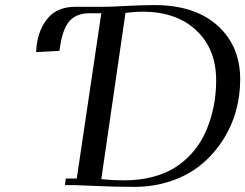

<svg xmlns="http://www.w3.org/2000/svg" viewBox="-20 -729 966 756"><path d="M122.1 -523.9 124 -548.8 127 -565.9Q131.8 -592.8 142.1 -615.5Q152.3 -638.2 169.2 -658.4Q186 -678.7 212.9 -690.4Q239.7 -702.1 273.9 -702.1H379.9Q414.1 -702.1 476.8 -705.6Q539.6 -709 587.9 -709Q746.1 -709 835.9 -628.9Q925.8 -548.8 925.8 -416Q925.8 -352.1 908.7 -291Q891.6 -230 856.7 -176Q821.8 -122.1 772.7 -81.3Q723.6 -40.5 655.3 -16.8Q586.9 6.8 507.8 6.8Q434.6 6.8 361.3 3.4Q288.1 0 277.8 0H235.8L238.8 -25.9H282.2L378.9 -676.8H333Q284.2 -676.8 257.3 -649.9Q230.5 -623 219.2 -561L213.9 -528.8ZM378.9 -23.9Q419.4 -19 470.2 -19Q529.8 -19 580.3 -32.2Q630.9 -45.4 667.2 -68.1Q703.6 -90.8 732.4 -122.3Q761.2 -153.8 779.3 -188.5Q797.4 -223.1 809.3 -262.9Q821.3 -302.7 826.2 -339.4Q831.1 -376 831.1 -413.1Q831.1 -536.1 752.7 -609.6Q674.3 -683.1 540 -683.1Q514.2 -683.1 474.1 -678.2Z"/></svg>

Font: Dehuti
Style: Bold-Italic
Weight: 700
Version: Version 1.2